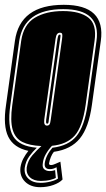

<svg xmlns="http://www.w3.org/2000/svg" viewBox="-27 -622 441 798"><path d="M140 156Q100 156 77 133Q54 110 58 74Q61 54 70 37Q79 20 91 5Q30 -8 7.5 -53.5Q-15 -99 -2 -185L35 -452Q56 -602 238 -602Q413 -602 392 -452L355 -186Q342 -92 305 -46.5Q268 -1 197 9Q190 17 184.5 30.5Q179 44 177 56Q175 64 186 64Q192 64 202 59.5Q212 55 224 50L233 124Q220 138 194.5 147Q169 156 140 156ZM142 138Q162 138 183.5 132.5Q205 127 214 120L208 73Q203 76 196 78.5Q189 81 180 81Q156 81 159 56Q164 23 191 -8Q258 -16 291 -56.5Q324 -97 337 -186L374 -452Q393 -584 236 -584Q73 -584 53 -452L16 -185Q3 -96 28 -55Q53 -14 126 -8Q109 8 94.5 28Q80 48 76 74Q72 102 90.5 120Q109 138 142 138ZM143 130Q113 130 97 114.5Q81 99 84 74Q89 45 107.5 23.5Q126 2 145 -15Q96 -17 66 -32Q36 -47 25.5 -83.5Q15 -120 24 -185L61 -452Q71 -520 117.5 -548Q164 -576 235 -576Q305 -576 340.5 -548.5Q376 -521 366 -452L329 -186Q316 -95 283.5 -58.5Q251 -22 189 -16Q174 0 163.5 18.5Q153 37 151 56Q148 74 157 81.5Q166 89 179 89Q187 89 193 87.5Q199 86 202 85L205 117Q200 121 182.5 125.5Q165 130 143 130ZM168 -100Q175 -100 178.5 -104.5Q182 -109 184 -125L231 -461Q233 -475 231.5 -480.5Q230 -486 222 -486Q215 -486 210.5 -480.5Q206 -475 204 -461L157 -125Q154 -100 168 -100ZM169 -108Q166 -108 165 -111Q164 -114 165 -125L212 -461Q214 -472 216 -475Q218 -478 221 -478Q224 -478 224.5 -475.5Q225 -473 223 -461L176 -125Q175 -113 173.5 -110.5Q172 -108 169 -108Z"/></svg>

Font: Alumni Sans Collegiate One
Style: Italic
Weight: 400
Italic angle: -8°
Designer: Robert E. Leuschke
Foundry: Robert E. Leuschke
Version: Version 1.100